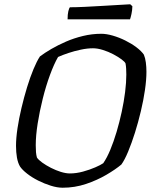

<svg xmlns="http://www.w3.org/2000/svg" viewBox="-20 -878 714 898"><path d="M273.1 0Q247.8 0 217.5 -9.5Q187.2 -19 158.2 -33.6Q129.2 -48.2 106.7 -65.9Q84.2 -83.5 73.7 -99.1Q63.7 -116 59.3 -140.7Q54.9 -165.4 54.9 -195.9Q54.9 -231.9 61.8 -277.8Q68.7 -323.7 80.5 -373.3Q92.2 -423 106.6 -470Q121 -517 136.6 -554.5Q152.2 -591.9 166.7 -614Q188.7 -630.6 219.8 -648.8Q250.9 -666.9 288.3 -683.2Q325.7 -699.5 367.9 -709.7Q410.1 -720 454 -720Q477.8 -720 507.6 -711.4Q537.4 -702.8 566.1 -688.5Q594.9 -674.3 618.1 -656.8Q641.2 -639.3 652.8 -622.5Q659.3 -607.3 662.1 -586Q664.9 -564.8 664.9 -542.1Q664.9 -505.1 658 -457.3Q651.1 -409.4 638.8 -357.8Q626.5 -306.1 611.2 -257.4Q595.8 -208.7 579.5 -169.4Q563.3 -130.1 547.6 -108.5Q520.6 -85.7 477.4 -60.4Q434.2 -35.1 382 -17.5Q329.7 0 273.1 0ZM306.6 -66.8Q336.7 -66.8 368.2 -75.4Q399.7 -84 425.6 -95.3Q451.4 -106.5 462.9 -114.7Q480.1 -139.5 495.8 -177.2Q511.5 -214.9 525.2 -260.8Q538.8 -306.7 549.2 -354.6Q559.5 -402.5 565.2 -447.7Q570.8 -492.9 570.8 -529.1Q570.8 -542.9 570 -556.6Q569.2 -570.3 567.2 -581Q564.5 -588.5 548.6 -600.3Q532.6 -612.2 509.9 -624.2Q487.2 -636.2 461.7 -644.2Q436.2 -652.2 415.2 -652.2Q388.1 -652.2 357.9 -645.7Q327.7 -639.3 300.1 -630.1Q272.5 -620.9 251.5 -611.5Q232.5 -578.4 213.6 -527Q194.7 -475.6 180 -416.5Q165.2 -357.4 156.2 -300.5Q147.2 -243.7 147.2 -198.5Q147.2 -180.5 148.3 -166.5Q149.5 -152.4 152.7 -141.2Q159.9 -130.2 177.6 -117.5Q195.4 -104.7 218.3 -93Q241.3 -81.3 264.7 -74Q288.2 -66.8 306.6 -66.8ZM296.1 -787.6Q296.1 -811 299.6 -825.5Q303.1 -840 307.1 -844Q336.9 -844 377.4 -846Q417.9 -848 460 -850.5Q502 -853 536.5 -855Q571.1 -857 589.1 -858L599.1 -849Q598.9 -830.7 594.9 -812.9Q591 -795.1 588.1 -787.6Z"/></svg>

Font: Texturina Medium
Style: Italic
Weight: 500
Italic angle: -11°
Designer: Guillermo Torres Carreño
Foundry: Omnibus-Type
Version: Version 1.002